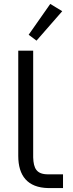

<svg xmlns="http://www.w3.org/2000/svg" viewBox="-20 -958 373 978"><path d="M236 -938 126 -781 166 -751 297 -901ZM149 -700H73V-164C73 -63 120 -2 226 0H301V-70H225C166 -70 151 -100 149 -156Z"/></svg>

Font: Mint Spirit
Style: Regular
Weight: 400
Designer: HARENDAL Hirwen
Foundry: Arkandis Digital Foundry.
Version: Version 1.004;FFEdit